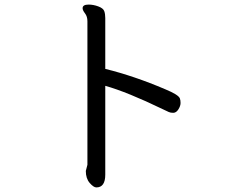

<svg xmlns="http://www.w3.org/2000/svg" viewBox="-20 -752 1040 839"><path d="M401 67Q389 67 372 47.5Q355 28 355 -5L362 -32V-659Q362 -680 351.5 -693.5Q341 -707 341 -716Q341 -732 367 -732Q388 -732 409.5 -724Q431 -716 435.5 -703.5Q440 -691 440 -673V-451Q566 -420 702 -362Q760 -338 766 -322Q769 -314 769 -302Q769 -289 759.5 -274Q750 -259 737 -259Q725 -259 717.5 -262.5Q710 -266 691 -275Q536 -350 440 -377V11Q440 67 401 67Z"/></svg>

Font: LXGW WenKai Medium
Style: Regular
Weight: 500
Designer: LXGW / Fontworks Inc.
Foundry: LXGW / Fontworks Inc.
Version: Version 1.501; October 10, 2024